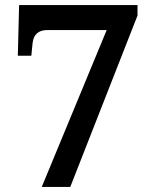

<svg xmlns="http://www.w3.org/2000/svg" viewBox="-20 -734 599 754"><path d="M144 0 399 -616H166Q114 -616 108 -565L103 -515H50L55 -714H520V-673L256 0Z"/></svg>

Font: Noto Serif Toto SemiBold
Style: Regular
Weight: 600
Designer: Monotype Design Team
Foundry: Monotype Imaging Inc.
Version: Version 2.001; ttfautohint (v1.8.4.7-5d5b)